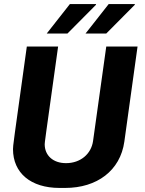

<svg xmlns="http://www.w3.org/2000/svg" viewBox="-20 -915 713 945"><path d="M210 -750H312L453 -892L452 -895H324ZM401 -750H503L644 -892L643 -895H515ZM592 -218 657 -686H503L438 -221C429 -157 376 -112 305 -112C241 -112 200 -150 200 -205C200 -213 200 -215 266 -686H112C45 -205 44 -198 44 -181C44 -64 131 10 273 10H301C457 10 572 -75 592 -218Z"/></svg>

Font: Chivo
Style: Bold Italic
Weight: 700
Italic angle: -8°
Designer: Hector Gatti
Foundry: Omnibus-Type
Version: Version 1.003;PS 001.003;hotconv 1.0.70;makeotf.lib2.5.58329